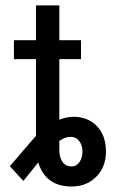

<svg xmlns="http://www.w3.org/2000/svg" viewBox="-20 -676 432 706"><path d="M277.8 -458.5V-528.3H198.2V-656.2H112.3V-528.3H31.2V-458.5H112.3V-176.8L16.1 -64.9L65.9 -10.7L120.6 -78.6C138.8 -19.7 179.7 9.8 243.2 9.8C279.9 9.8 310.2 -2.2 334 -26.1C357.7 -50 369.6 -80.9 369.6 -118.7C369.6 -157.7 358.6 -188.8 336.7 -211.9C314.7 -235 285.6 -246.6 249.5 -246.6C233.2 -246.6 216.1 -243 198.2 -235.8V-458.5ZM239.3 -172.9C252.9 -172.9 263.7 -167.6 271.5 -157.2C279.3 -146.8 283.2 -134 283.2 -118.7C283.2 -103.4 279.5 -90.4 272.2 -79.8C264.9 -69.3 255.5 -64 244.1 -64C228.8 -64 217.4 -69.6 209.7 -80.8C202.1 -92 198.2 -106.1 198.2 -123V-158.2C213.5 -168 227.2 -172.9 239.3 -172.9Z"/></svg>

Font: Roboto Condensed
Style: Regular
Weight: 400
Designer: Google
Version: Version 2.134; 2016